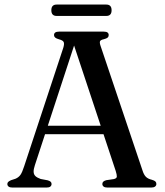

<svg xmlns="http://www.w3.org/2000/svg" viewBox="-20 -842 739 862"><path d="M168 -277.5H462L464.5 -239.5H163.5ZM211.5 -16Q211.5 -9 206.2 -4.5Q201 0 189.5 0H35.5Q24.5 0 18.8 -4.2Q13 -8.5 13 -16Q13 -21.5 16.8 -25.2Q20.5 -29 29.5 -33L49.5 -39.5Q63.5 -45.5 71.5 -56.5Q79.5 -67.5 88.5 -95.5L264 -627Q269.5 -645 266 -653Q262.5 -661 245 -665.5Q232.5 -669 227.5 -673.5Q222.5 -678 222.5 -684.5Q222.5 -692 228 -696Q233.5 -700 245 -700H446Q457.5 -700 462.8 -696Q468 -692 468 -684.5Q468 -677.5 463.2 -673.2Q458.5 -669 446.5 -666Q432 -663 429.2 -657Q426.5 -651 431 -637.5L619.5 -77.5Q625.5 -58 634.8 -48.5Q644 -39 661.5 -35Q673.5 -31.5 677.8 -27.2Q682 -23 682 -16Q682 -9 676.2 -4.5Q670.5 0 659 0H462Q450.5 0 445 -4.5Q439.5 -9 439.5 -16Q439.5 -22.5 443.8 -26.5Q448 -30.5 457 -33L491 -38Q504 -41 504.5 -49Q505 -57 499.5 -74.5L307 -654.5L321 -663L136.5 -100Q130.5 -82 131 -70.2Q131.5 -58.5 139.2 -51.2Q147 -44 162.5 -38.5L194 -32.5Q203 -30 207.2 -26.2Q211.5 -22.5 211.5 -16ZM210.5 -796Q210.5 -809 216.5 -815.2Q222.5 -821.5 234 -821.5H457.5Q469 -821.5 475 -815.2Q481 -809 481 -796Q481 -783 475 -776.8Q469 -770.5 457.5 -770.5H234Q222.5 -770.5 216.5 -776.8Q210.5 -783 210.5 -796Z"/></svg>

Font: Fraunces 36pt
Style: Regular
Weight: 400
Version: Version 1.000;[b76b70a41]